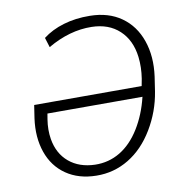

<svg xmlns="http://www.w3.org/2000/svg" viewBox="-81 -797 847 884"><g transform="rotate(-10 342.0 -355.0)"><path d="M397 -720.2Q483.4 -719.2 543.2 -677Q603 -634.8 628.9 -560.1Q654.8 -485.4 642.1 -393.1L631.8 -324.7Q617.2 -233.4 569.1 -153.3Q521 -73.2 451.2 -31Q381.3 11.2 299.3 9.8Q216.8 8.8 158.7 -31.2Q100.6 -71.3 76.2 -141.8Q51.8 -212.4 64 -299.8L73.2 -360.4H575.7L582 -393.6Q590.3 -445.8 584.5 -495.1Q574.7 -574.7 525.1 -620.8Q475.6 -667 395.5 -668.5Q293 -670.4 189.9 -610.4L175.8 -655.8Q216.8 -687.5 273.2 -704.3Q329.6 -721.2 397 -720.2ZM302.2 -41Q366.2 -39.6 419.4 -71.5Q472.7 -103.5 512 -166.7Q551.3 -230 570.8 -311H126.5L122.1 -284.7Q114.3 -236.3 121.6 -192.4Q133.3 -123 180.9 -83Q228.5 -43 302.2 -41Z"/></g></svg>

Font: Roboto Light
Style: Italic
Weight: 300
Italic angle: -12°
Designer: Google
Version: Version 2.134; 2016; ttfautohint (v1.6)